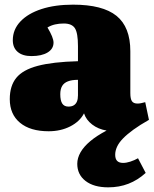

<svg xmlns="http://www.w3.org/2000/svg" viewBox="-20 -550 660 825"><path d="M445 255Q383 255 347.5 227.5Q312 200 312 154Q312 129 326 104.5Q340 80 368 56.5Q396 33 438 11Q402 5 376 -15Q350 -35 341 -63Q323 -28 282 -7Q241 14 189 14Q110 14 66 -22.5Q22 -59 22 -124Q22 -181 50 -215.5Q78 -250 142 -267Q206 -284 315 -287V-352Q315 -408 302 -428.5Q289 -449 254 -449Q234 -449 216.5 -445Q199 -441 184 -432Q197 -410 203.5 -394Q210 -378 210 -367Q210 -340 184.5 -324.5Q159 -309 115 -309Q77 -309 56 -327Q35 -345 35 -377Q35 -423 67.5 -457.5Q100 -492 158 -511Q216 -530 294 -530Q421 -530 480.5 -482Q540 -434 540 -330V-150Q540 -125 547 -115Q554 -105 571 -105Q578 -105 585.5 -106.5Q593 -108 604 -111L620 -35Q581 -13 553.5 7Q526 27 508.5 45Q491 63 483 80.5Q475 98 475 115Q475 133 483.5 141.5Q492 150 509 150Q523 150 540 144.5Q557 139 573 130L606 193Q572 224 532 239.5Q492 255 445 255ZM274 -92Q288 -92 297 -97.5Q306 -103 310.5 -113.5Q315 -124 315 -140V-207Q289 -207 272 -200.5Q255 -194 247 -180.5Q239 -167 239 -145Q239 -118 247.5 -105Q256 -92 274 -92Z"/></svg>

Font: Literata Black
Style: Regular
Weight: 900
Designer: Latin by Veronika Burian and Jose Scaglione. Greek by Irene Vlachou. Cyrillic by Vera Evstafieva.
Foundry: TypeTogether
Version: Version 3.103;gftools[0.9.29]